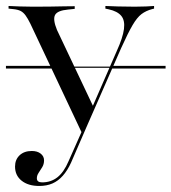

<svg xmlns="http://www.w3.org/2000/svg" viewBox="-24 -433 577 646"><path d="M185.5 -204.8 183.1 -208.9H354L352.4 -204.8ZM-4 -202.4V-211.3H180.6L185.5 -202.4ZM351.6 -202.4 355.6 -211.3H533.1V-202.4ZM250.8 12.9 78.2 -353.2Q69.4 -371 62.1 -381Q54.8 -391.1 45.6 -396Q36.3 -400.8 20.2 -402.4L4.8 -404V-412.9Q21.8 -412.1 42.3 -411.3Q62.9 -410.5 86.3 -410.5H90.3H96Q123.4 -410.5 147.6 -410.9Q171.8 -411.3 191.5 -411.7Q211.3 -412.1 227.4 -412.1V-403.2L204.8 -400.8Q169.4 -397.6 161.3 -382.7Q153.2 -367.7 167.7 -332.3L291.1 -71.8L280.6 -58.9L368.5 -260.5Q389.5 -306.5 393.1 -335.5Q396.8 -364.5 383.9 -379.8Q371 -395.2 341.9 -401.6L330.6 -404V-412.9Q346.8 -412.1 373 -411.3Q399.2 -410.5 429.8 -410.5Q451.6 -410.5 467.7 -411.3Q483.9 -412.1 494.4 -412.9V-404L487.9 -402.4Q466.9 -396.8 452 -385.5Q437.1 -374.2 421.8 -348Q406.5 -321.8 383.9 -271.8L258.9 12.9ZM108.1 192.7Q71 192.7 48.8 175Q26.6 157.3 26.6 127.4Q26.6 104 41.9 89.5Q57.3 75 83.1 75Q101.6 75 112.9 83.9Q124.2 92.7 124.2 106.5Q124.2 119.4 118.1 129.4Q112.1 139.5 106 148.4Q100 157.3 100 166.9Q100 180.6 117.7 180.6Q147.6 180.6 169.4 163.3Q191.1 146 206.5 109.7L258.1 -6.5L265.3 -1.6L215.3 113.7Q203.2 140.3 187.5 158.1Q171.8 175.8 152.4 184.3Q133.1 192.7 108.1 192.7Z"/></svg>

Font: Playfair 144pt SemiExpanded Light
Style: Regular
Weight: 300
Width: 6
Designer: Claus Eggers Sørensen
Foundry: Claus Eggers Sørensen
Version: Version 2.203